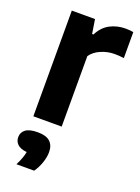

<svg xmlns="http://www.w3.org/2000/svg" viewBox="-151 -620 680 933"><g transform="rotate(20 189.0 -153.5)"><path d="M55.5 0V-546.5H175.5L187 -473.5H194Q215.5 -516 251.8 -535Q288 -554 332 -554Q343 -554 353.5 -553Q364 -552 372 -550.5V-416Q360 -418 347.2 -418.8Q334.5 -419.5 322.5 -419.5Q288 -419.5 254.2 -405.2Q220.5 -391 202 -364.5V0ZM58 247Q79.5 204.5 84.5 174.5Q51.5 171 36.2 156.5Q21 142 21 120Q21 95 40.8 80.2Q60.5 65.5 103.5 65.5Q146.5 65.5 166.8 84.2Q187 103 187 138Q187 164 176.5 194Q166 224 149.5 247Z"/></g></svg>

Font: Encode Sans Semi Condensed
Style: Bold
Weight: 700
Width: 4
Designer: Multiple Designers
Foundry: Impallari Type
Version: Version 3.000; ttfautohint (v1.8.3) -l 8 -r 50 -G 200 -x 14 